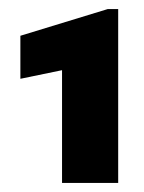

<svg xmlns="http://www.w3.org/2000/svg" viewBox="-20 -730 317 424"><path d="M25 -556 117 -575V-326H241V-710H218L25 -651Z"/></svg>

Font: Asimov Pro
Style: Ult
Weight: 900
Designer: Google
Version: Version 2.000980; 2014